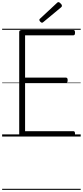

<svg xmlns="http://www.w3.org/2000/svg" viewBox="-20 -1279 776 1799"><path d="M187 0Q173 0 166.5 -5.5Q160 -11 160 -23V-979Q160 -989 167 -993.5Q174 -998 188 -998H667Q675 -998 679 -992.5Q683 -987 683 -973Q683 -959 679 -953.5Q675 -948 667 -948H215V-552H597Q605 -552 609.5 -546.5Q614 -541 614 -528Q614 -514 609.5 -508Q605 -502 597 -502H215V-50H667Q675 -50 679 -44.5Q683 -39 683 -25Q683 -11 679 -5.5Q675 0 667 0ZM374 -1066Q367 -1066 358 -1075Q349 -1084 349 -1091Q349 -1093 349.5 -1096.5Q350 -1100 354 -1103L512 -1250Q516 -1253 519 -1256Q522 -1259 527 -1259Q533 -1259 541 -1253Q549 -1247 554.5 -1239.5Q560 -1232 560 -1225Q560 -1221 559 -1218Q558 -1215 552 -1210L387 -1073Q383 -1070 380 -1068Q377 -1066 374 -1066ZM0 490H736V500H0ZM0 -20H736V0H0ZM0 -505H736V-500H0ZM0 -1010H736V-1000H0Z"/></svg>

Font: Playwrite ES Deco Guides
Style: Regular
Weight: 400
Designer: Veronika Burian, José Scaglione
Foundry: TypeTogether
Version: Version 1.003